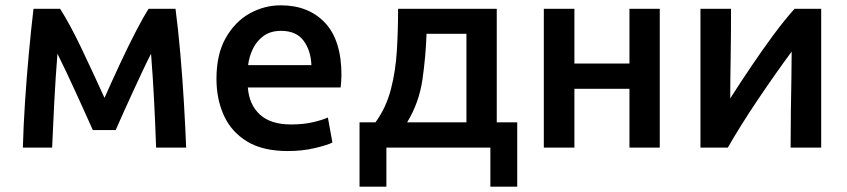

<svg xmlns="http://www.w3.org/2000/svg" viewBox="-20 -555 3184 722"><path d="M66 0Q68 -78 74 -170.5Q80 -263 88.5 -354.5Q97 -446 106 -522H206Q243 -464 285 -376Q327 -288 373 -187Q404 -257 434.5 -322Q465 -387 492 -439Q519 -491 539 -522H640Q650 -446 658 -354.5Q666 -263 671.5 -170.5Q677 -78 680 0H567Q564 -88 559.5 -176Q555 -264 548 -353Q533 -324 515 -285.5Q497 -247 478.5 -207Q460 -167 443.5 -130Q427 -93 415 -66H329Q317 -93 300.5 -129.5Q284 -166 265.5 -206.5Q247 -247 229 -285Q211 -323 196 -353Q189 -265 184 -170Q179 -75 176 0Z M1062 13Q969 13 910 -22.5Q851 -58 822.5 -119.5Q794 -181 794 -259Q794 -351 829 -412.5Q864 -474 919 -504.5Q974 -535 1036 -535Q1140 -535 1202 -469.5Q1264 -404 1264 -272Q1264 -262 1263 -249Q1262 -236 1261 -226H912Q917 -161 957.5 -124Q998 -87 1075 -87Q1121 -87 1157 -95.5Q1193 -104 1213 -113L1230 -19Q1210 -9 1163.5 2Q1117 13 1062 13ZM913 -310H1151Q1149 -365 1121.5 -402Q1094 -439 1037 -439Q998 -439 972 -420.5Q946 -402 931.5 -372.5Q917 -343 913 -310Z M1332 147V-95H1392Q1432 -150 1450 -219.5Q1468 -289 1472.5 -366.5Q1477 -444 1477 -522H1848V-95H1925V147H1824V0H1433V147ZM1511 -95H1734V-428H1584Q1581 -342 1568.5 -255.5Q1556 -169 1511 -95Z M2025 0V-522H2140V-316H2347V-522H2461V0H2347V-221H2140V0Z M2614 0V-522H2729Q2729 -420 2727.5 -332.5Q2726 -245 2726 -185Q2763 -243 2804.5 -304.5Q2846 -366 2888 -423Q2930 -480 2968 -522H3068V0H2953Q2953 -69 2954 -136.5Q2955 -204 2956 -262Q2957 -320 2957 -361Q2928 -322 2895 -275Q2862 -228 2829 -179Q2796 -130 2767 -83.5Q2738 -37 2717 0Z"/></svg>

Font: Ubuntu Sans SemiBold
Style: Regular
Weight: 600
Designer: Dalton Maag Ltd
Foundry: Dalton Maag Ltd
Version: Version 1.006; ttfautohint (v1.8.4.7-5d5b)